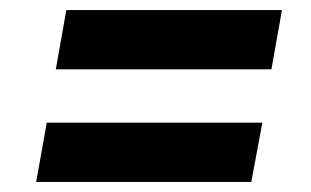

<svg xmlns="http://www.w3.org/2000/svg" viewBox="-20 -481 619 382"><path d="M91 -343 112 -461H541L520 -343ZM52 -119 73 -237H502L480 -119Z"/></svg>

Font: DM Sans 16pt
Style: Bold Italic
Weight: 700
Italic angle: -10°
Version: Version 4.004;gftools[0.9.30]